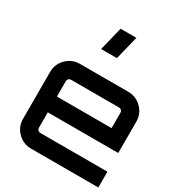

<svg xmlns="http://www.w3.org/2000/svg" viewBox="-205 -1010 1050 1138"><g transform="rotate(30 320.5 -440.5)"><path d="M511 -580Q565 -580 603 -542Q641 -504 641 -450V-236H159V-130Q159 -121 165.5 -114.5Q172 -108 181 -108H641V0H181Q127 0 89 -38Q51 -76 51 -130V-450Q51 -504 89 -542Q127 -580 181 -580ZM159 -344H533V-450Q533 -459 526.5 -465.5Q520 -472 511 -472H181Q172 -472 165.5 -465.5Q159 -459 159 -450ZM245 -719 285 -881H393L353 -719Z"/></g></svg>

Font: Orbitron
Style: Regular
Weight: 500
Designer: Matt McInerney
Foundry: Matt McInerney
Version: 1.000